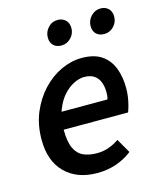

<svg xmlns="http://www.w3.org/2000/svg" viewBox="-108 -771 704 858"><g transform="rotate(-15 244.5 -341.5)"><path d="M236 12Q143 12 88 -42.5Q33 -97 33 -196Q33 -265 56.5 -321Q80 -377 118.5 -418Q157 -459 204.5 -481Q252 -503 300 -503Q358 -503 392.5 -479Q427 -455 442.5 -414Q458 -373 458 -322Q458 -300 455 -280.5Q452 -261 447.5 -244Q443 -227 438 -214H111L120 -294H364Q367 -305 367.5 -311.5Q368 -318 368 -328Q368 -352 360.5 -372.5Q353 -393 335.5 -405.5Q318 -418 288 -418Q266 -418 240 -405Q214 -392 191.5 -366.5Q169 -341 154.5 -302.5Q140 -264 140 -214Q140 -158 154.5 -127.5Q169 -97 195.5 -85.5Q222 -74 258 -74Q287 -74 313 -83.5Q339 -93 360 -108L398 -42Q368 -18 327 -3Q286 12 236 12ZM228 -580Q206 -580 192 -593Q178 -606 178 -630Q178 -656 196 -675.5Q214 -695 241 -695Q262 -695 276.5 -681.5Q291 -668 291 -644Q291 -618 272.5 -599Q254 -580 228 -580ZM426 -580Q404 -580 390 -593Q376 -606 376 -630Q376 -656 394.5 -675.5Q413 -695 439 -695Q461 -695 475 -681.5Q489 -668 489 -644Q489 -618 470.5 -599Q452 -580 426 -580Z"/></g></svg>

Font: Source Sans 3 ExtraLight SemiBold
Style: Italic
Weight: 600
Italic angle: -11°
Version: Version 3.052;hotconv 1.1.0;makeotfexe 2.6.0